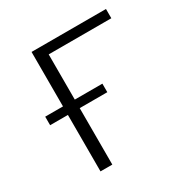

<svg xmlns="http://www.w3.org/2000/svg" viewBox="-153 -787 889 916"><g transform="rotate(-30 291.5 -329.0)"><path d="M207 -607V-358H359V-311H207V0H142V-311H44V-358H142V-658H552V-607Z"/></g></svg>

Font: Isabella Sans
Style: Regular
Weight: 400
Designer: Original fonts by Christian Thalmann (Catharsis Fonts), Modifications by Cristiano Sobral
Version: Version 0.002;July 12, 2020;FontCreator 13.0.0.2655 64-bit; 